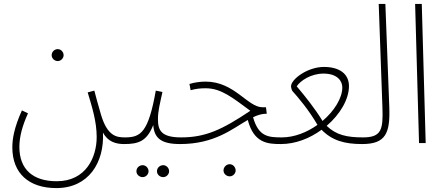

<svg xmlns="http://www.w3.org/2000/svg" viewBox="-20 -731 2271 981"><path d="M275 -419C291 -419 305 -433 305 -449C305 -466 291 -480 275 -480C258 -480 244 -466 244 -449C244 -433 258 -419 275 -419ZM43 22C43 155 128 230 268 230C432 230 514 100 506 -54C531 -6 573 5 614 5C630 5 638 -2 638 -12C638 -23 631 -29 619 -29C575 -29 529 -35 496 -145C479 -202 469 -242 462 -268L428 -259C450 -185 474 -111 474 -31C474 73 419 195 270 195C148 195 79 134 79 20C79 -32 94 -88 123 -152L92 -167C52 -78 43 -21 43 22Z M614 5C686 5 730 -8 763 -92C768 -26 802 5 900 5C917 5 924 -3 924 -12C924 -21 920 -29 905 -29C803 -29 787 -66 787 -122C787 -164 796 -196 810 -261L776 -268C738 -54 699 -29 619 -29ZM814 174C830 174 844 160 844 144C844 127 830 113 814 113C796 113 782 127 782 144C782 160 796 174 814 174ZM709 174C725 174 739 160 739 144C739 127 725 113 709 113C691 113 677 127 677 144C677 160 691 174 709 174Z M900 5C1077 5 1167 -73 1246 -118C1277 0 1347 5 1415 5C1433 5 1440 -3 1440 -12C1440 -21 1435 -29 1420 -29C1350 -29 1301 -33 1273 -132C1296 -143 1318 -150 1343 -150L1339 -183H1321C1245 -183 1178 -314 1031 -314C1003 -314 974 -310 948 -302L954 -270C983 -278 1003 -280 1031 -280C1111 -280 1169 -231 1259 -165C1113 -67 1029 -29 905 -29ZM1154 170C1170 170 1184 156 1184 140C1184 123 1170 108 1154 108C1136 108 1122 123 1122 140C1122 156 1136 170 1154 170Z M1415 5C1490 5 1563 -24 1623 -68C1677 -13 1740 5 1830 5C1846 5 1855 -1 1855 -12C1855 -24 1847 -29 1835 -29C1752 -29 1698 -41 1649 -88C1718 -147 1763 -224 1763 -291C1763 -354 1714 -389 1635 -389C1551 -389 1467 -326 1467 -290C1467 -284 1471 -269 1474 -266C1503 -234 1558 -169 1602 -93C1549 -55 1484 -29 1420 -29ZM1496 -290C1515 -319 1569 -355 1633 -355C1703 -355 1729 -318 1729 -284C1729 -230 1688 -164 1628 -113C1588 -178 1540 -238 1496 -290Z M1830 5C1951 5 1974 -50 1969 -185L1949 -711H1915L1934 -181C1938 -69 1929 -29 1835 -29Z M2121 0H2155L2135 -711H2101Z"/></svg>

Font: Noto Sans Arabic UI Cn XLt
Style: Regular
Weight: 200
Width: 3
Designer: Monotype Design Team, Nadine Chahine and Nizar Qandah
Foundry: Monotype Imaging Inc.
Version: Version 2.010